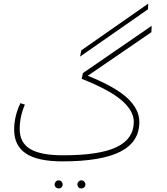

<svg xmlns="http://www.w3.org/2000/svg" viewBox="-20 -889 930 1072"><path d="M806 -837 427 -573 434 -608 808 -869ZM825 -709 470 -466Q624 -404 691 -341.5Q758 -279 758 -208Q758 -96 651.5 -42Q545 12 329 12Q190 12 124.5 -32Q59 -76 59 -165Q59 -240 94 -313L119 -305Q90 -239 90 -168Q90 -93 148 -57.5Q206 -22 332 -22Q536 -22 631.5 -68Q727 -114 727 -209Q727 -270 659.5 -328.5Q592 -387 436 -449L443 -481L827 -745ZM285 141Q285 132 291.5 125Q298 118 308 118Q317 118 323.5 125Q330 132 330 141Q330 150 324 156.5Q318 163 308 163Q298 163 291.5 156.5Q285 150 285 141ZM412 141Q412 132 418.5 125Q425 118 434 118Q444 118 450.5 125Q457 132 457 141Q457 150 450.5 156.5Q444 163 434 163Q424 163 418 156.5Q412 150 412 141Z"/></svg>

Font: FiraGO UltraLight
Style: Regular
Weight: 200
Designer: bBox Type
Foundry: bBox Type GmbH
Version: Version 1.001